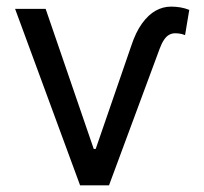

<svg xmlns="http://www.w3.org/2000/svg" viewBox="-20 -557 614 577"><path d="M117.2 -530.3 261.7 -109.4H267.6L374 -418Q387.7 -460 406.7 -486.3Q425.8 -512.7 447.8 -524.9Q469.7 -537.1 494.1 -537.1Q524.4 -537.1 548.8 -527.3L536.1 -451.2Q536.1 -451.2 535.6 -451.7Q535.2 -452.1 534.2 -452.1Q522.5 -457 505.9 -457Q496.1 -457 487.8 -452.1Q479.5 -447.3 472.7 -437Q465.8 -426.8 460 -411.1L307.6 0H220.7L25.4 -530.3Z"/></svg>

Font: WEMIX Pretendard Variable
Style: Regular
Weight: 400
Designer: Base glyphs from Inter by Rasmus Andersson; Hangeul glyphs from Noto Sans CJK(Source Han Sans) by Jang Soo-young and Kan
Foundry: Kil Hyung-jin
Version: Version 1.000;Glyphs 3.2 (3208)